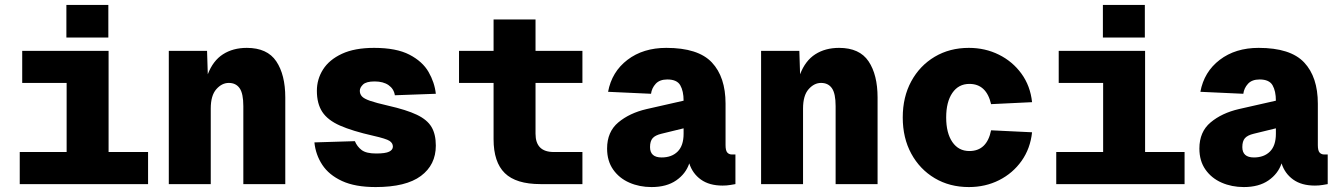

<svg xmlns="http://www.w3.org/2000/svg" viewBox="-20 -746 5440 778"><path d="M60 0V-130H250V-410H70V-540H420V-130H580V0ZM249 -594V-726H419V-594Z M664 0V-540H819L822 -445Q843 -500 883.5 -526Q924 -552 980 -552Q1063 -552 1099.5 -497.5Q1136 -443 1136 -351V0H966V-316Q966 -367 951 -388.5Q936 -410 907 -410Q879 -410 856.5 -384.5Q834 -359 834 -306V0Z M1502 12Q1419 12 1366 -12.5Q1313 -37 1286 -78Q1259 -119 1254 -169L1418 -174Q1427 -152 1445.5 -138Q1464 -124 1504 -124Q1542 -124 1557 -131.5Q1572 -139 1572 -152Q1572 -166 1558.5 -175Q1545 -184 1492 -196Q1408 -215 1358 -237Q1308 -259 1286 -292.5Q1264 -326 1264 -378Q1264 -425 1289 -464.5Q1314 -504 1365.5 -528Q1417 -552 1496 -552Q1586 -552 1639 -524.5Q1692 -497 1716.5 -454.5Q1741 -412 1746 -366L1580 -360Q1576 -386 1554.5 -401Q1533 -416 1498 -416Q1464 -416 1451 -403.5Q1438 -391 1438 -378Q1438 -365 1446.5 -355.5Q1455 -346 1479.5 -337.5Q1504 -329 1552 -318Q1627 -301 1669 -281Q1711 -261 1728.5 -231.5Q1746 -202 1746 -156Q1746 -78 1685.5 -33Q1625 12 1502 12Z M2170 0Q2071 0 2025.5 -44.5Q1980 -89 1980 -182V-410H1840V-540H1980V-667H2150V-540H2340V-410H2150V-204Q2150 -130 2224 -130H2340V0Z M2620 12Q2571 12 2530 -6Q2489 -24 2464.5 -59Q2440 -94 2440 -144Q2440 -212 2485.5 -250Q2531 -288 2600 -304L2750 -338Q2750 -377 2736.5 -400.5Q2723 -424 2684 -424Q2653 -424 2637 -406.5Q2621 -389 2618 -366L2444 -374Q2459 -455 2522.5 -503.5Q2586 -552 2680 -552Q2809 -552 2864.5 -493Q2920 -434 2920 -326V-158Q2920 -136 2927 -128Q2934 -120 2946 -120H2960V0Q2954 1 2939.5 3.5Q2925 6 2908 6Q2854 6 2820 -18.5Q2786 -43 2773 -84Q2759 -42 2720 -15Q2681 12 2620 12ZM2661 -108Q2702 -108 2726 -132Q2750 -156 2750 -204V-226L2660 -204Q2635 -198 2624.5 -186Q2614 -174 2614 -150Q2614 -108 2661 -108Z M3064 0V-540H3219L3222 -445Q3243 -500 3283.5 -526Q3324 -552 3380 -552Q3463 -552 3499.5 -497.5Q3536 -443 3536 -351V0H3366V-316Q3366 -367 3351 -388.5Q3336 -410 3307 -410Q3279 -410 3256.5 -384.5Q3234 -359 3234 -306V0Z M3906 12Q3828 12 3767.5 -24Q3707 -60 3672.5 -123.5Q3638 -187 3638 -270Q3638 -353 3672.5 -416.5Q3707 -480 3767.5 -516Q3828 -552 3906 -552Q3972 -552 4027.5 -524.5Q4083 -497 4119 -447.5Q4155 -398 4162 -332L3996 -324Q3977 -406 3908 -406Q3864 -406 3839 -369.5Q3814 -333 3814 -270Q3814 -207 3839 -170.5Q3864 -134 3908 -134Q3979 -134 3996 -218L4162 -210Q4155 -144 4119.5 -94Q4084 -44 4028.5 -16Q3973 12 3906 12Z M4260 0V-130H4450V-410H4270V-540H4620V-130H4780V0ZM4449 -594V-726H4619V-594Z M5020 12Q4971 12 4930 -6Q4889 -24 4864.5 -59Q4840 -94 4840 -144Q4840 -212 4885.5 -250Q4931 -288 5000 -304L5150 -338Q5150 -377 5136.5 -400.5Q5123 -424 5084 -424Q5053 -424 5037 -406.5Q5021 -389 5018 -366L4844 -374Q4859 -455 4922.5 -503.5Q4986 -552 5080 -552Q5209 -552 5264.5 -493Q5320 -434 5320 -326V-158Q5320 -136 5327 -128Q5334 -120 5346 -120H5360V0Q5354 1 5339.5 3.5Q5325 6 5308 6Q5254 6 5220 -18.5Q5186 -43 5173 -84Q5159 -42 5120 -15Q5081 12 5020 12ZM5061 -108Q5102 -108 5126 -132Q5150 -156 5150 -204V-226L5060 -204Q5035 -198 5024.5 -186Q5014 -174 5014 -150Q5014 -108 5061 -108Z"/></svg>

Font: Geist Mono UltraBlack
Style: Regular
Weight: 900
Monospace: yes
Designer: Basement.studio, Andrés Briganti, Mateo Zaragoza
Foundry: Basement.studio, Vercel, Andrés Briganti, Guido Ferreyra, Mateo Zaragoza
Version: Version 1.400; ttfautohint (v1.8.4.7-5d5b)